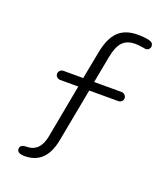

<svg xmlns="http://www.w3.org/2000/svg" viewBox="-132 -796 770 892"><g transform="rotate(20 253.0 -350.0)"><path d="M94 5Q56 5 56 -17Q56 -39 87 -39Q154 -39 169 -121L218 -384H128Q119 -384 112 -390.5Q105 -397 105 -406Q105 -416 112 -422.5Q119 -429 128 -429H226L252 -565Q266 -639 300.5 -672Q335 -705 395 -705Q430 -705 454 -699Q474 -694 474 -676Q474 -667 467.5 -661Q461 -655 452 -655Q451 -655 433 -658Q415 -661 400 -661Q359 -661 337 -638Q315 -615 305 -562L280 -429H416Q425 -429 432 -422Q439 -415 439 -406Q439 -397 432 -390.5Q425 -384 416 -384H272L222 -118Q198 5 94 5Z"/></g></svg>

Font: Quicksand
Style: Italic
Weight: 400
Italic angle: -12°
Designer: Andrew Paglinawan
Foundry: Andrew Paglinawan
Version: 1.002